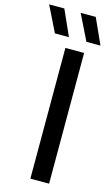

<svg xmlns="http://www.w3.org/2000/svg" viewBox="-209 -998 615 1050"><g transform="rotate(15 98.0 -473.5)"><path d="M79 0V-740H185V0ZM181.5 -802 110 -947H195.5L261 -802ZM3 -802 -68.5 -947H17.5L82.5 -802Z"/></g></svg>

Font: Encode Sans Condensed Thin Medium
Style: Regular
Weight: 500
Version: Version 3.002